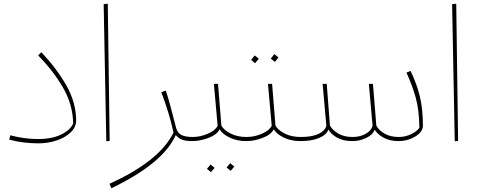

<svg xmlns="http://www.w3.org/2000/svg" viewBox="-20 -754 2561 1026"><path d="M29 -8 35 -31Q110 -11 185 -11Q256 -11 305.5 -34.5Q355 -58 371 -94Q369 -196 317 -285.5Q265 -375 184 -458L201 -475Q284 -387 335.5 -296Q387 -205 387 -106Q385 -72 356 -45Q327 -18 281.5 -3Q236 12 185 12Q102 12 29 -8Z M548 1 534 -732 556 -734 566 -1Z M1023 -11 1008 0Q976 0 956 -6.5Q936 -13 919 -32Q852 119 575 252L565 228Q831 108 907 -45Q897 -95 879 -153.5Q861 -212 842 -261L866 -270Q877 -238 891.5 -184Q906 -130 921 -71Q928 -44 949 -33Q970 -22 1010 -22Z M1312 -11 1297 0Q1246 0 1207 -19Q1168 -38 1154 -63Q1139 -34 1094 -17Q1049 0 1007 0L993 -10L1009 -22Q1051 -22 1091 -39.5Q1131 -57 1143 -82L1123 -306H1145L1163 -83Q1176 -59 1212 -40.5Q1248 -22 1298 -22ZM1191 141 1210 118 1232 136 1213 159ZM1086 148 1105 125 1127 143 1107 166Z M1601 -11 1586 0Q1535 0 1496 -19Q1457 -38 1443 -63Q1428 -34 1383 -17Q1338 0 1296 0L1282 -10L1298 -22Q1340 -22 1380 -39.5Q1420 -57 1432 -82L1412 -306H1434L1452 -83Q1465 -59 1501 -40.5Q1537 -22 1587 -22ZM1427 -441 1446 -465 1468 -447 1449 -423ZM1322 -434 1341 -458 1363 -440 1343 -416Z M2240 -78Q2236 -46 2196.5 -23Q2157 0 2110 0Q2064 0 2030.5 -18Q1997 -36 1982 -61Q1972 -33 1936.5 -16.5Q1901 0 1862 0Q1815 0 1781.5 -18.5Q1748 -37 1735 -62Q1725 -33 1684.5 -16.5Q1644 0 1585 0L1571 -10L1587 -22Q1648 -22 1682.5 -38.5Q1717 -55 1724 -82L1704 -306H1726L1743 -83Q1757 -58 1788 -40Q1819 -22 1864 -22Q1905 -22 1935 -39.5Q1965 -57 1971 -82L1951 -306H1973L1991 -83Q2004 -58 2035 -40Q2066 -22 2111 -22Q2145 -22 2176 -36.5Q2207 -51 2221 -71Q2220 -165 2202 -230.5Q2184 -296 2152 -366L2174 -375Q2206 -309 2223 -241Q2240 -173 2240 -78Z M2410 1 2396 -732 2418 -734 2428 -1Z"/></svg>

Font: FiraGO Thin
Style: Italic
Weight: 100
Italic angle: -8°
Designer: bBox Type GmbH
Foundry: bBox Type GmbH
Version: Version 1.001